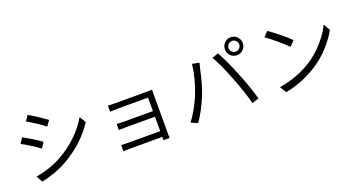

<svg xmlns="http://www.w3.org/2000/svg" viewBox="-51 -1466 4057 2198"><g transform="rotate(-20 1977.5 -367.5)"><path d="M293.9 -750Q391.6 -694.3 505.9 -611.3L460 -546.9Q370.1 -616.2 251 -685.5ZM104.5 -464.8 146.5 -530.3Q271.5 -461.9 360.4 -398.4L317.4 -331.1Q200.2 -415 104.5 -464.8ZM148.4 -50.8Q332 -82 475.6 -165Q595.7 -234.4 690.4 -326.2Q785.2 -418 844.7 -522.5L891.6 -444.3Q757.8 -237.3 515.6 -94.7Q446.3 -53.7 356.4 -21.5Q266.6 10.7 192.4 26.4Z M1194.3 -535.2Q1222.7 -532.2 1293.9 -532.2H1670.9Q1683.6 -532.2 1704.6 -532.7Q1725.6 -533.2 1731.4 -533.2Q1730.5 -522.5 1730.5 -484.4V2Q1730.5 9.8 1731 28.8Q1731.4 47.9 1731.4 54.7H1656.2Q1657.2 44.9 1657.2 14.6H1263.7Q1246.1 14.6 1217.8 15.6Q1189.5 16.6 1182.6 16.6V-59.6Q1215.8 -55.7 1263.7 -55.7H1657.2V-231.4H1302.7Q1254.9 -231.4 1215.8 -229.5V-302.7Q1271.5 -299.8 1302.7 -299.8H1657.2V-463.9H1293.9Q1247.1 -463.9 1194.3 -460.9Z M2716.8 -679.7Q2716.8 -653.3 2735.8 -634.3Q2754.9 -615.2 2781.2 -615.2Q2808.6 -615.2 2827.6 -634.3Q2846.7 -653.3 2846.7 -679.7Q2846.7 -707 2827.6 -726.1Q2808.6 -745.1 2781.2 -745.1Q2754.9 -745.1 2735.8 -726.1Q2716.8 -707 2716.8 -679.7ZM2016.6 -28.3Q2103.5 -143.6 2167 -293Q2242.2 -475.6 2262.7 -655.3L2347.7 -637.7Q2340.8 -613.3 2330.1 -567.4Q2291 -380.9 2241.2 -261.7Q2180.7 -114.3 2097.7 6.8ZM2505.9 -639.6 2583 -666Q2656.2 -532.2 2725.6 -357.4Q2794.9 -190.4 2842.8 -22.5L2758.8 3.9Q2723.6 -139.6 2647.5 -331.1Q2568.4 -534.2 2505.9 -639.6ZM2672.9 -679.7Q2672.9 -725.6 2704.6 -757.8Q2736.3 -790 2781.2 -790Q2826.2 -790 2858.4 -757.8Q2890.6 -725.6 2890.6 -679.7Q2890.6 -634.8 2858.4 -603Q2826.2 -571.3 2781.2 -571.3Q2736.3 -571.3 2704.6 -603Q2672.9 -634.8 2672.9 -679.7Z M3200.2 -714.8Q3252.9 -679.7 3331.1 -616.2Q3409.2 -552.7 3448.2 -512.7L3388.7 -452.1Q3349.6 -493.2 3273.4 -557.6Q3197.3 -622.1 3145.5 -656.2ZM3117.2 -59.6Q3331.1 -92.8 3508.8 -203.1Q3616.2 -271.5 3702.6 -369.6Q3789.1 -467.8 3833 -562.5L3878.9 -480.5Q3826.2 -384.8 3741.7 -293Q3657.2 -201.2 3552.7 -134.8Q3371.1 -20.5 3167 18.6Z"/></g></svg>

Font: Min Sans
Style: Regular
Weight: 400
Designer: Jinseong-Kim, NotoSansCJK, Nunito
Foundry: Jinseong-Kim
Version: Version 1.400;Glyphs 3.1.2 (3151)